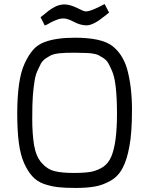

<svg xmlns="http://www.w3.org/2000/svg" viewBox="-20 -923 716 947"><path d="M406 -867Q429 -867 496 -903L518 -861Q515 -859 494 -842Q440 -798 407 -798Q377 -798 345 -815Q313 -832 294 -832Q276 -832 262 -826Q247 -821 230 -812Q214 -802 201 -797L180 -838Q207 -860 220 -870Q234 -881 256 -892Q279 -902 302.5 -901Q326 -900 360 -884Q393 -867 400 -867ZM73 -218Q65 -279 65 -362Q65 -445 74 -508Q83 -570 102 -611Q121 -652 144 -678Q166 -703 201 -716Q258 -737 349 -737Q480 -737 533 -697Q584 -658 606 -586Q631 -498 631 -382Q631 -266 618 -200Q606 -133 584 -93Q563 -53 526 -32Q488 -10 448 -3Q408 4 354 4Q299 4 265 0Q231 -4 196 -16Q161 -29 139 -54Q117 -78 99 -118Q81 -158 73 -218ZM142 -450Q139 -410 139 -337Q139 -264 148 -207Q158 -150 186 -119Q213 -88 249 -79Q285 -70 342 -70Q399 -70 431 -76Q463 -83 489 -100Q515 -118 529 -151Q557 -217 557 -361Q557 -518 533 -572Q523 -595 515 -610Q507 -625 491 -636Q475 -646 464 -652Q452 -657 430 -660Q407 -662 392 -662Q377 -663 349 -663Q321 -663 306.5 -662.5Q292 -662 270 -660Q247 -657 235 -652Q223 -646 207 -636Q191 -625 182 -610Q174 -595 164 -572.5Q154 -550 150 -520Q145 -490 142 -450Z"/></svg>

Font: Mina
Style: Regular
Weight: 400
Version: Version 1.000